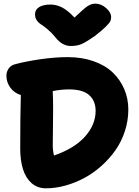

<svg xmlns="http://www.w3.org/2000/svg" viewBox="-20 -1022 761 1052"><path d="M502 -1002Q533.7 -1002 561.3 -978Q588.9 -954.1 588.9 -928.2Q588.9 -916 584.5 -906.2Q580.1 -896.5 559.8 -876Q539.6 -855.5 499 -824.2Q452.6 -792 428 -781Q403.3 -770 368.2 -770Q320.3 -770 283.2 -817.9Q264.2 -841.8 241.5 -860.8Q218.8 -879.9 204.8 -888.4Q190.9 -897 181.4 -910.9Q171.9 -924.8 171.9 -943.8Q171.9 -968.8 194.1 -982.9Q216.3 -997.1 256.8 -997.1Q289.1 -997.1 320.1 -981.2Q351.1 -965.3 388.2 -925.8Q440.4 -976.1 460.9 -989Q481.4 -1002 502 -1002ZM231.9 9.8Q185.1 9.8 152.8 -18.8Q120.6 -47.4 105.7 -95.5Q90.8 -143.6 90.8 -208Q90.8 -386.7 94.2 -501Q56.6 -513.2 35.9 -542.7Q15.1 -572.3 15.1 -606.9Q15.1 -627.9 26.9 -645.8Q38.6 -663.6 62 -669.9Q119.6 -685.5 200.4 -697.3Q281.2 -709 351.1 -709Q429.2 -709 492.9 -686.5Q556.6 -664.1 597.7 -624.8Q638.7 -585.4 660.9 -533.4Q683.1 -481.4 683.1 -421.9Q683.1 -360.4 663.8 -302Q644.5 -243.7 611.3 -197Q578.1 -150.4 533.7 -111.1Q489.3 -71.8 439.2 -45.4Q389.2 -19 335.9 -4.6Q282.7 9.8 231.9 9.8ZM269 -227.1Q269 -196.8 275.9 -169.9Q387.7 -208.5 445.8 -273.7Q503.9 -338.9 503.9 -414.1Q503.9 -469.7 468.5 -501Q433.1 -532.2 357.9 -532.2Q314.5 -532.2 269 -522.9V-519Q271 -478 271 -426Q271 -374 270 -313.5Q269 -252.9 269 -227.1Z"/></svg>

Font: Shantell Sans Normal
Style: Regular
Weight: 800
Designer: Stephen Nixon, Anya Danilova, Shantell Martin
Foundry: Arrow Type
Version: Version 1.006;[559af2be0]